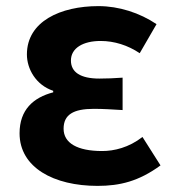

<svg xmlns="http://www.w3.org/2000/svg" viewBox="-20 -594 568 628"><path d="M299 14C372 14 434 -1 505 -53L446 -146C401 -111 353 -100 314 -100C233 -100 188 -126 188 -173C188 -219 220 -238 287 -238C317 -238 348 -236 381 -234V-340C355 -338 328 -337 305 -337C243 -337 212 -358 212 -396C212 -437 252 -460 309 -460C354 -460 398 -446 437 -420L492 -515C437 -552 369 -574 302 -574C178 -574 68 -524 68 -416C68 -369 97 -316 154 -297V-292C89 -275 44 -235 44 -158C44 -46 156 14 299 14Z"/></svg>

Font: Noto Sans CJK SC
Style: Bold
Weight: 700
Designer: Ryoko NISHIZUKA 西塚涼子 (kana, bopomofo & ideographs); Paul D. Hunt (Latin, Greek & Cyrillic); Sandoll Communications 산돌커뮤니
Foundry: Adobe
Version: Version 2.004;hotconv 1.0.118;makeotfexe 2.5.65603